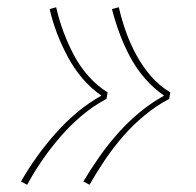

<svg xmlns="http://www.w3.org/2000/svg" viewBox="-20 -604 540 530"><path d="M227 -94 210 -103Q231 -138 254.5 -171.5Q278 -205 305.5 -236Q333 -267 365 -293.5Q397 -320 433 -340Q404 -360 380.5 -387Q357 -414 340 -445.5Q323 -477 310.5 -510.5Q298 -544 289 -579L308 -584Q316 -549 328 -515.5Q340 -482 357 -451Q374 -420 397 -393.5Q420 -367 450 -349L447 -331Q411 -312 379 -285.5Q347 -259 320 -228Q293 -197 270 -163Q247 -129 227 -94ZM55 -94 38 -103Q58 -138 82 -171.5Q106 -205 133.5 -236Q161 -267 192.5 -293.5Q224 -320 260 -340Q231 -360 208 -387Q185 -414 168 -445.5Q151 -477 138 -510.5Q125 -544 117 -579L135 -584Q143 -549 155.5 -515.5Q168 -482 184.5 -451Q201 -420 224.5 -393.5Q248 -367 277 -349L274 -331Q238 -312 206.5 -285.5Q175 -259 148 -228Q121 -197 97.5 -163Q74 -129 55 -94Z"/></svg>

Font: Iosevka Slab Thin
Style: Italic
Weight: 100
Italic angle: -9°
Monospace: yes
Designer: Belleve Invis
Foundry: Belleve Invis
Version: Version 11.1.1; ttfautohint (v1.8.3)